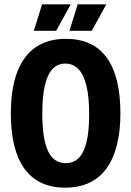

<svg xmlns="http://www.w3.org/2000/svg" viewBox="-20 -852 605 885"><path d="M280 13Q217 13 170 -9.5Q123 -32 92 -75.5Q61 -119 45.5 -182Q30 -245 30 -327Q30 -444 59.5 -520.5Q89 -597 145.5 -635Q202 -673 283 -673Q346 -673 393 -651.5Q440 -630 471.5 -587Q503 -544 519 -479.5Q535 -415 535 -329Q535 -246 518.5 -182Q502 -118 470 -74.5Q438 -31 390.5 -9Q343 13 280 13ZM283 -100Q319 -100 343 -124Q367 -148 379 -198Q391 -248 391 -326Q391 -405 378.5 -456.5Q366 -508 341.5 -533.5Q317 -559 281 -559Q246 -559 222.5 -534.5Q199 -510 187 -459Q175 -408 175 -330Q175 -271 181.5 -227.5Q188 -184 201.5 -155.5Q215 -127 235.5 -113.5Q256 -100 283 -100ZM239 -710H136L174 -832H306ZM403 -710H300L338 -832H470Z"/></svg>

Font: Bricolage Grotesque 72pt SemiCondensed
Style: Bold
Weight: 700
Width: 4
Designer: Mathieu Triay
Foundry: Atelier Triay
Version: Version 1.001;gftools[0.9.33.dev8+g029e19f]